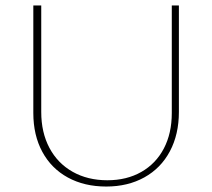

<svg xmlns="http://www.w3.org/2000/svg" viewBox="-20 -678 776 703"><path d="M102 -264V-658H131V-268Q131 -193 161 -136.5Q191 -80 246 -49Q301 -18 373 -18Q444 -18 497.5 -48.5Q551 -79 580 -134.5Q609 -190 609 -264V-658H635V-268Q635 -186 602 -124Q569 -62 508.5 -28.5Q448 5 369 5Q289 5 228.5 -28Q168 -61 135 -122Q102 -183 102 -264Z"/></svg>

Font: Ysabeau Infant Extralight
Style: Regular
Weight: 200
Designer: Christian Thalmann (Catharsis Fonts)
Version: Version 0.003